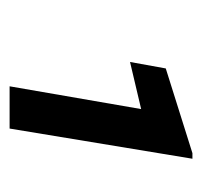

<svg xmlns="http://www.w3.org/2000/svg" viewBox="-30 -720 425 404"><g transform="rotate(90 182.0 -517.5)"><path d="M313.5 -710.4 250 -325.7H161.1L209 -602.5L109.9 -579.1L123.5 -654.3L301.8 -710.4Z"/></g></svg>

Font: Mardoto Medium
Style: Italic
Weight: 500
Italic angle: -12°
Designer: Christian Robertson, Vahan Hovhannisyan
Foundry: Google
Version: Version 1.000